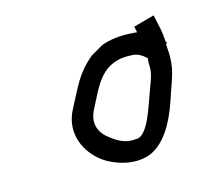

<svg xmlns="http://www.w3.org/2000/svg" viewBox="-42 -692 334 320"><g transform="rotate(-10 125.5 -532.0)"><path d="M214 -581V-574C216 -558 216 -554 208 -526C201 -502 192 -451 171 -451C158 -448 145 -451 131 -460C109 -472 102 -490 111 -512C127 -550 136 -590 191 -590C198 -590 206 -587 213 -581ZM248 -598 250 -600 248 -603C247 -610 246 -616 244 -623L236 -649L201 -636L204 -626H199C176 -626 157 -622 143 -615L123 -601C97 -575 92 -555 77 -520C59 -479 82 -444 109 -428C129 -416 167 -407 194 -424C214 -437 229 -463 239 -504C248 -544 256 -555 248 -598Z"/></g></svg>

Font: Reckless Catfish
Style: It
Weight: 400
Foundry: Cannot Into Space Fonts
Version: Version 0.2894